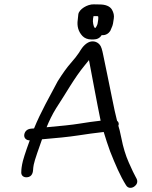

<svg xmlns="http://www.w3.org/2000/svg" viewBox="-20 -852 716 905"><path d="M426.1 -721C420.7 -727.3 416.1 -748.7 418.5 -763.3C419.3 -768.7 419.7 -771.6 420.8 -776H437.6C440 -776 441 -775.8 442.6 -775.1C443.5 -771.2 443.8 -765.2 442.8 -758.5L440.1 -741.5C439.7 -738.7 439 -736.5 436.4 -730.9L430.9 -721ZM499.8 -706.5 500.2 -707.3 504.6 -717.7C508.5 -725.9 511.5 -733.7 512.6 -740.5L516.4 -764.8C518.7 -778.8 515.5 -792.7 507.8 -806.3C498.2 -823.1 476.5 -831 449.7 -831C441.1 -831 431.9 -831.2 422 -831.5C391.9 -832.5 353 -808.6 349.2 -785C348 -776.8 347.2 -769.8 346.5 -759.1C342.1 -729.7 348.8 -703.4 368.5 -682.5C378.2 -672.2 392.8 -666 410.3 -666H420.9C437.4 -666 451 -672.9 459.3 -686.6C478.1 -684.1 493 -695.2 499.8 -706.5ZM118.7 -190.5H119.2L120.3 -190.6C99.6 -133.9 87 -94.9 84 -75.8L81.9 -62.6C80.9 -56.4 80.5 -49.1 80.2 -38.2C80.5 -23.3 92.3 -15.2 107.4 -16.4C133.2 -18.4 135.4 -43 136 -51.8C136.2 -55.9 136.5 -59.7 136.9 -62.6L139 -75.8C141.9 -94.1 166.9 -163.8 178.1 -195.4C243.7 -200.8 304.7 -206.9 347.4 -213.5C391.5 -220.3 428.2 -225.3 458.5 -228.6L468.8 -229.9C478.1 -198.8 488.7 -166.6 499 -138.5C523.7 -76.3 546.8 -22.1 573.8 20.6C583.4 37.2 600.6 35.7 612.7 27.4C623.4 20 632.3 6.2 623.4 -10.6L619.3 -18.3C613.2 -28.8 602.4 -51.3 587.1 -85.8C572.1 -119.6 560.4 -158 552.1 -200.9C546.5 -230.1 541.2 -249.1 537.9 -259.3C541.9 -269 539.4 -276.2 531.7 -283C524.9 -309.2 516.8 -345.7 507.7 -392C491.5 -474.7 480.9 -520.9 466.8 -591.4C461.6 -617.3 457.6 -633.1 449.2 -642.2C435.6 -657.8 413.2 -661.6 394.5 -651.1C371.4 -638.5 358.7 -613.5 352.4 -603.7C343.4 -590.1 330.7 -573.9 314.1 -555.2C296.4 -535.3 275.6 -506.6 251.8 -468.6C214.5 -397.8 172.6 -325.4 140.4 -246.5C140.1 -246.5 139.1 -246.5 138.5 -246.5H138.1L128 -245.7C106.7 -244.3 96.8 -232 94.4 -217.5C91.8 -200.7 105 -190.5 118.7 -190.5ZM244.5 -341.7C289.8 -410.1 330.3 -484.7 378.2 -542.6C386.3 -552.4 392.4 -559.8 399.4 -568.8C416.2 -482.4 435.6 -373.2 454.3 -283.2C423.9 -279.8 389.8 -275.1 352.7 -269C320 -263.7 266.8 -258 199.6 -252.2C211 -280.2 225.5 -311.1 244.5 -341.7Z"/></svg>

Font: MewTooHand
Style: BdWideIta
Weight: 400
Designer: Mew Too, Robert Jablonski
Version: Version 0.77